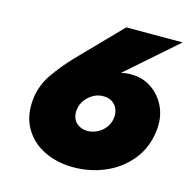

<svg xmlns="http://www.w3.org/2000/svg" viewBox="-105 -799 915 922"><g transform="rotate(15 352.5 -337.5)"><path d="M284 -255Q288 -281 304 -302Q320 -323 343.5 -335.5Q367 -348 393 -347Q419 -347 436.5 -334.5Q454 -322 462 -301.5Q470 -281 466 -256Q462 -230 446 -209.5Q430 -189 406.5 -177.5Q383 -166 357 -166Q332 -167 314 -178.5Q296 -190 288 -210Q280 -230 284 -255ZM411 -695 202 -480Q156 -431 117.5 -376.5Q79 -322 69 -255Q58 -168 92 -106.5Q126 -45 191 -12.5Q256 20 338 20Q422 20 496 -12Q570 -44 620 -105.5Q670 -167 680 -255Q687 -320 663 -371.5Q639 -423 594 -453Q549 -483 493 -483Q456 -483 429 -472.5Q402 -462 372 -439L430 -466L691 -695Z"/></g></svg>

Font: Jost Black
Style: Italic
Weight: 900
Italic angle: -5°
Version: Version 3.710